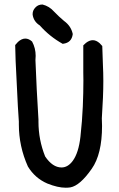

<svg xmlns="http://www.w3.org/2000/svg" viewBox="-20 -832 540 870"><path d="M127.9 -769Q127.9 -785.2 140.6 -798.3Q152.8 -811.5 171.9 -811.5H172.9Q203.6 -803.7 224.6 -779.8Q246.6 -756.8 270.5 -736.8Q301.8 -714.4 309.6 -678.2V-677.2Q304.7 -638.7 266.6 -633.8L264.2 -633.3Q204.6 -666.5 160.2 -716.8Q132.3 -734.4 127.9 -765.6Q127.9 -767.1 127.9 -769ZM448.2 -464.4Q448.2 -397 441.4 -295.9Q442.4 -278.3 442.4 -261.2Q442.4 -133.3 395.5 -66.9Q342.3 9.3 298.8 17.1Q288.6 18.6 277.8 18.6Q241.7 18.6 194.3 -0.5Q194.3 -0.5 194.3 -0.5Q138.2 -24.9 106.4 -77.6Q65.4 -168.9 65.4 -268.1Q65.4 -274.4 65.4 -281.2Q60.5 -350.1 57.6 -418.5Q54.7 -486.8 50.8 -556.2Q50.8 -556.6 48.8 -627.9Q56.6 -636.2 61.5 -642.1Q78.1 -657.2 94.7 -657.2Q109.9 -657.2 124.5 -644.5L125.5 -643.6Q141.6 -613.8 141.6 -578.6Q141.6 -569.8 140.6 -560.1L146.5 -426.3L154.3 -290Q154.3 -285.2 154.3 -280.3Q154.3 -198.7 184.6 -123Q218.3 -73.2 258.8 -73.2Q287.6 -73.2 309.6 -103Q336.4 -139.6 344.5 -212.6Q352.5 -285.6 355.2 -349.1Q357.9 -412.6 357.9 -467.3Q357.9 -485.4 357.4 -503.9V-626.5Q365.7 -633.8 369.6 -637.7Q385.3 -649.9 400.6 -649.9Q416 -649.9 431.6 -636.2Q436.5 -630.4 443.4 -623.5Q445.3 -579.6 446.3 -539.6Q448.2 -501.5 448.2 -464.4Z"/></svg>

Font: Bakudai
Style: Bold
Weight: 700
Version: Version 1.48